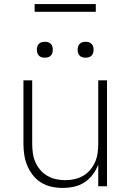

<svg xmlns="http://www.w3.org/2000/svg" viewBox="-20 -914 640 942"><path d="M287 8Q259 8 232 2Q205 -4 181.5 -18.5Q158 -33 141 -55Q124 -77 113.5 -102.5Q103 -128 99 -155Q95 -182 95 -210V-520H138V-210Q138 -187 141 -164Q144 -141 153 -120Q162 -99 177 -81Q192 -63 212 -51.5Q232 -40 254.5 -35Q277 -30 300 -30Q323 -30 345.5 -35Q368 -40 388 -51.5Q408 -63 423 -81Q438 -99 447 -120Q456 -141 459 -164Q462 -187 462 -210V-520H505V0H462V-107Q452 -80 435 -57.5Q418 -35 394.5 -19.5Q371 -4 343 2Q315 8 287 8ZM400 -631Q392 -631 384.5 -633Q377 -635 371 -641Q365 -647 363 -654.5Q361 -662 361 -670Q361 -678 363 -685.5Q365 -693 371 -699Q377 -705 384.5 -707Q392 -709 400 -709Q408 -709 415.5 -707Q423 -705 429 -699Q435 -693 437 -685.5Q439 -678 439 -670Q439 -662 437 -654.5Q435 -647 429 -641Q423 -635 415.5 -633Q408 -631 400 -631ZM200 -631Q192 -631 184.5 -633Q177 -635 171 -641Q165 -647 163 -654.5Q161 -662 161 -670Q161 -678 163 -685.5Q165 -693 171 -699Q177 -705 184.5 -707Q192 -709 200 -709Q208 -709 215.5 -707Q223 -705 229 -699Q235 -693 237 -685.5Q239 -678 239 -670Q239 -662 237 -654.5Q235 -647 229 -641Q223 -635 215.5 -633Q208 -631 200 -631ZM450 -856H150V-894H450Z"/></svg>

Font: Zed Sans Extralight Extended
Style: Regular
Weight: 200
Width: 7
Designer: Belleve Invis
Foundry: Belleve Invis
Version: Version 1.0.0; ttfautohint (v1.8.4)